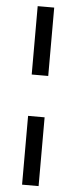

<svg xmlns="http://www.w3.org/2000/svg" viewBox="-59 -759 368 926"><g transform="rotate(5 125.0 -296.0)"><path d="M85 -196.3H165V136.7H85ZM165 -727.5V-396.5H85V-727.5Z"/></g></svg>

Font: Inter 24pt
Style: Regular
Weight: 400
Designer: Rasmus Andersson
Foundry: rsms
Version: Version 4.001;git-66647c0bb